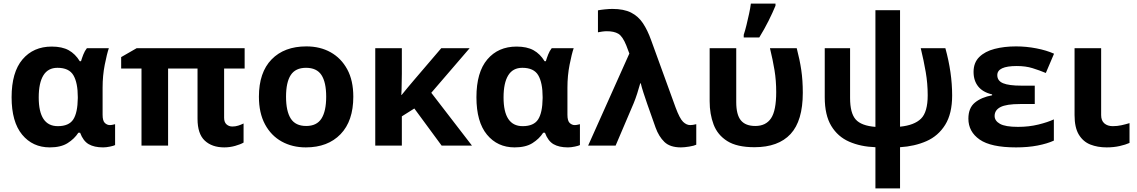

<svg xmlns="http://www.w3.org/2000/svg" viewBox="-20 -816 6371 1076"><path d="M259 10Q163 10 104 -61.5Q45 -133 45 -271Q45 -411 106 -483Q167 -555 270 -555Q328 -555 365 -534.5Q402 -514 427 -473H434Q439 -490 447 -510.5Q455 -531 467 -546H590Q579 -514 567 -453Q555 -392 555 -325V-173Q555 -139 567.5 -127Q580 -115 596 -115Q603 -115 612 -117Q621 -119 625 -120V-3Q618 1 596.5 5.5Q575 10 558 10Q508 10 477 -8Q446 -26 429 -72H419Q397 -38 359 -14Q321 10 259 10ZM304 -109Q366 -109 390.5 -146.5Q415 -184 416 -266V-272Q416 -352 391.5 -394Q367 -436 302 -436Q249 -436 223 -393.5Q197 -351 197 -270Q197 -109 304 -109Z M1282 -107Q1299 -107 1315 -112Q1331 -117 1345 -124V-17Q1328 -7 1298 1.5Q1268 10 1237 10Q1168 10 1127.5 -28Q1087 -66 1087 -150V-432H922V0H773V-432H659V-496L746 -546H1351V-432H1236V-156Q1236 -131 1249.5 -119Q1263 -107 1282 -107Z M1960 -274Q1960 -138 1888.5 -64Q1817 10 1694 10Q1618 10 1558.5 -23Q1499 -56 1465 -119.5Q1431 -183 1431 -274Q1431 -410 1502 -483Q1573 -556 1697 -556Q1774 -556 1833 -523Q1892 -490 1926 -427.5Q1960 -365 1960 -274ZM1583 -274Q1583 -193 1609.5 -151.5Q1636 -110 1696 -110Q1755 -110 1781.5 -151.5Q1808 -193 1808 -274Q1808 -355 1781.5 -395.5Q1755 -436 1695 -436Q1636 -436 1609.5 -395.5Q1583 -355 1583 -274Z M2612 -546 2397 -296 2625 0H2455L2302 -208L2232 -164V0H2083V-546H2232V-403Q2231 -373 2231 -343Q2231 -313 2229 -284H2231Q2248 -305 2265 -325.5Q2282 -346 2300 -367L2453 -546Z M2864 10Q2768 10 2709 -61.5Q2650 -133 2650 -271Q2650 -411 2711 -483Q2772 -555 2875 -555Q2933 -555 2970 -534.5Q3007 -514 3032 -473H3039Q3044 -490 3052 -510.5Q3060 -531 3072 -546H3195Q3184 -514 3172 -453Q3160 -392 3160 -325V-173Q3160 -139 3172.5 -127Q3185 -115 3201 -115Q3208 -115 3217 -117Q3226 -119 3230 -120V-3Q3223 1 3201.5 5.5Q3180 10 3163 10Q3113 10 3082 -8Q3051 -26 3034 -72H3024Q3002 -38 2964 -14Q2926 10 2864 10ZM2909 -109Q2971 -109 2995.5 -146.5Q3020 -184 3021 -266V-272Q3021 -352 2996.5 -394Q2972 -436 2907 -436Q2854 -436 2828 -393.5Q2802 -351 2802 -270Q2802 -109 2909 -109Z M3276 0 3507 -516 3490 -561Q3469 -613 3445 -627Q3421 -641 3381 -641Q3368 -641 3354.5 -639Q3341 -637 3331 -635V-758Q3345 -761 3369.5 -763.5Q3394 -766 3412 -766Q3476 -766 3516.5 -745.5Q3557 -725 3583 -686Q3609 -647 3629 -591L3766 -214Q3789 -152 3808 -133.5Q3827 -115 3848 -115Q3862 -115 3882 -120V-5Q3870 1 3842.5 5.5Q3815 10 3796 10Q3735 10 3703.5 -20.5Q3672 -51 3654 -101L3607 -234Q3596 -266 3586 -296.5Q3576 -327 3571 -349H3568Q3561 -323 3551 -292Q3541 -261 3531 -237L3430 0Z M4208 9Q4110 9 4055.5 -25.5Q4001 -60 3979 -118.5Q3957 -177 3957 -249V-546H4106V-244Q4106 -173 4132 -141.5Q4158 -110 4213 -110Q4272 -110 4301 -153Q4330 -196 4330 -300Q4330 -365 4320.5 -422.5Q4311 -480 4295 -546H4445Q4462 -481 4470.5 -423.5Q4479 -366 4479 -296Q4479 -139 4410.5 -65Q4342 9 4208 9ZM4148 -606V-621Q4156 -645 4163.5 -676Q4171 -707 4178 -739Q4185 -771 4188 -796H4326V-784Q4310 -745 4287 -699Q4264 -653 4235 -606Z M5024 -759V-106Q5104 -114 5141.5 -151Q5179 -188 5179 -282Q5179 -348 5168 -412Q5157 -476 5140 -546H5278Q5316 -409 5316 -281Q5316 -179 5277 -116.5Q5238 -54 5172 -25Q5106 4 5024 9V240H4886V9Q4803 6 4739 -22Q4675 -50 4638.5 -110.5Q4602 -171 4602 -271V-546H4744V-267Q4744 -182 4775.5 -146.5Q4807 -111 4886 -105V-759Z M5779 -336V-233H5697Q5620 -233 5587 -216Q5554 -199 5554 -166Q5554 -139 5584 -122Q5614 -105 5685 -105Q5746 -105 5799 -118Q5852 -131 5886 -147V-28Q5849 -11 5795 -0.5Q5741 10 5674 10Q5533 10 5470 -34Q5407 -78 5407 -151Q5407 -211 5443.5 -241Q5480 -271 5540 -282V-287Q5488 -299 5462 -331.5Q5436 -364 5436 -413Q5436 -465 5468 -496.5Q5500 -528 5554 -542Q5608 -556 5674 -556Q5731 -556 5788 -545Q5845 -534 5887 -515L5841 -407Q5805 -422 5766.5 -434Q5728 -446 5678 -446Q5569 -446 5569 -395Q5569 -363 5601.5 -349.5Q5634 -336 5704 -336Z M6151 -546V-171Q6151 -140 6169 -124.5Q6187 -109 6216 -109Q6241 -109 6264 -114Q6287 -119 6310 -126V-15Q6288 -5 6254.5 2.5Q6221 10 6182 10Q6131 10 6090.5 -6Q6050 -22 6026 -61.5Q6002 -101 6002 -171V-546Z"/></svg>

Font: Noto IKEA Latin
Style: Bold
Weight: 700
Designer: Monotype Design Team
Foundry: Monotype Imaging Inc.
Version: Version 1.0